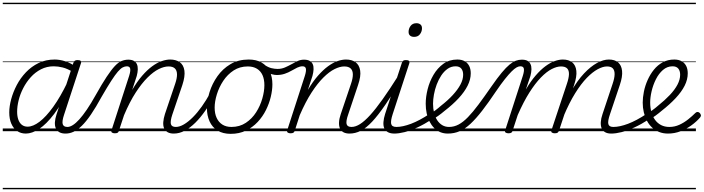

<svg xmlns="http://www.w3.org/2000/svg" viewBox="-20 -950 5094 1390"><path d="M167 17Q131 17 104 -1.5Q77 -20 62 -54.5Q47 -89 47 -136Q47 -180 61 -232Q75 -284 101.5 -334.5Q128 -385 168 -427Q208 -469 260 -494Q312 -519 376 -519Q413 -519 453 -506Q493 -493 524 -470L511 -427Q468 -453 434 -461.5Q400 -470 369 -470Q319 -470 277 -448.5Q235 -427 203 -391.5Q171 -356 148.5 -312.5Q126 -269 115 -224.5Q104 -180 104 -141Q104 -109 112.5 -84.5Q121 -60 138 -46.5Q155 -33 180 -33Q219 -33 266 -68.5Q313 -104 365 -176Q417 -248 469 -356L485 -318Q428 -199 372 -125Q316 -51 264 -17Q212 17 167 17ZM454 17Q427 17 409.5 7Q392 -3 384 -21.5Q376 -40 377.5 -65Q379 -90 389 -121L511 -494Q515 -506 522 -510.5Q529 -515 542 -515Q560 -515 565 -508Q570 -501 565 -489L444 -120Q428 -72 434 -51.5Q440 -31 468 -31Q478 -31 482 -23.5Q486 -16 484.5 -7Q483 2 475.5 9.5Q468 17 454 17ZM0 410H622V420H0ZM0 -20H622V0H0ZM0 -505H622V-500H0ZM0 -930H622V-920H0Z M455 17Q444 17 440 9.5Q436 2 438.5 -7Q441 -16 449 -23.5Q457 -31 469 -31Q486 -31 507.5 -44.5Q529 -58 554 -85.5Q579 -113 609 -157Q639 -201 673 -262Q719 -344 752.5 -394.5Q786 -445 811.5 -472Q837 -499 860.5 -508.5Q884 -518 909 -518Q919 -518 921.5 -510.5Q924 -503 921 -494Q918 -485 912 -477.5Q906 -470 899 -470Q884 -470 868.5 -462Q853 -454 833.5 -431.5Q814 -409 785.5 -365Q757 -321 716 -250Q674 -173 638.5 -121Q603 -69 572 -39Q541 -9 512.5 4Q484 17 455 17ZM622 410H722V420H622ZM622 -20H722V0H622ZM622 -505H722V-500H622ZM622 -930H722V-920H622Z M1238 17Q1211 17 1193.5 7Q1176 -3 1168 -21.5Q1160 -40 1162 -66Q1164 -92 1174 -124L1248 -343Q1262 -384 1261.5 -412Q1261 -440 1246 -454.5Q1231 -469 1200 -469Q1168 -469 1129.5 -450Q1091 -431 1048.5 -389Q1006 -347 962.5 -280Q919 -213 878 -116L841 -4Q839 6 832.5 10.5Q826 15 811 15Q799 15 791 10Q783 5 787 -6L915 -401Q926 -436 922.5 -453Q919 -470 898 -470Q888 -470 883.5 -477.5Q879 -485 880.5 -494Q882 -503 889.5 -510.5Q897 -518 909 -518Q933 -518 948.5 -509.5Q964 -501 971 -485.5Q978 -470 977.5 -448Q977 -426 970 -400L937 -299Q973 -360 1009.5 -402Q1046 -444 1081.5 -470Q1117 -496 1150.5 -507.5Q1184 -519 1212 -519Q1254 -519 1281.5 -499.5Q1309 -480 1315 -439Q1321 -398 1300 -334L1228 -122Q1212 -74 1217 -52.5Q1222 -31 1253 -31Q1262 -31 1266 -23.5Q1270 -16 1268.5 -7Q1267 2 1259.5 9.5Q1252 17 1238 17ZM722 410H1406V420H722ZM722 -20H1406V0H722ZM722 -505H1406V-500H722ZM722 -930H1406V-920H722Z M1238 17Q1228 17 1223 9.5Q1218 2 1219.5 -7Q1221 -16 1229.5 -23.5Q1238 -31 1253 -31Q1280 -31 1311.5 -49.5Q1343 -68 1376 -101Q1409 -134 1441 -179Q1473 -224 1502 -277Q1507 -287 1516 -286Q1525 -285 1531 -278.5Q1537 -272 1533 -262Q1502 -200 1466.5 -149Q1431 -98 1393.5 -61Q1356 -24 1317 -3.5Q1278 17 1238 17ZM1406 410V420ZM1406 -20V0ZM1406 -505V-500ZM1406 -930V-920Z M1650 19Q1594 19 1555.5 -4.5Q1517 -28 1497.5 -70.5Q1478 -113 1478 -168Q1478 -222 1497 -283Q1516 -344 1554 -398Q1592 -452 1648.5 -485.5Q1705 -519 1781 -519Q1836 -519 1874 -497Q1912 -475 1932 -434.5Q1952 -394 1952 -340Q1952 -298 1940.5 -249.5Q1929 -201 1905.5 -153.5Q1882 -106 1845.5 -67Q1809 -28 1760.5 -4.5Q1712 19 1650 19ZM1656 -31Q1715 -31 1760 -61Q1805 -91 1834.5 -137.5Q1864 -184 1879 -236.5Q1894 -289 1894 -333Q1894 -376 1880.5 -406Q1867 -436 1840 -452.5Q1813 -469 1774 -469Q1716 -469 1671.5 -440Q1627 -411 1596.5 -365Q1566 -319 1550 -267Q1534 -215 1534 -171Q1534 -128 1548.5 -96.5Q1563 -65 1590 -48Q1617 -31 1656 -31ZM1406 410H2007V420H1406ZM1406 -20H2007V0H1406ZM1406 -505H2007V-500H1406ZM1406 -930H2007V-920H1406Z M1984 -407Q1968 -407 1948 -412.5Q1928 -418 1909.5 -427Q1891 -436 1877 -447Q1868 -454 1866.5 -462.5Q1865 -471 1868 -477.5Q1871 -484 1878 -486Q1885 -488 1894 -481Q1922 -462 1945.5 -456.5Q1969 -451 1989 -451Q2018 -451 2042.5 -461.5Q2067 -472 2089 -484.5Q2111 -497 2133.5 -507.5Q2156 -518 2180 -518Q2190 -518 2194.5 -510.5Q2199 -503 2197.5 -494Q2196 -485 2189 -477.5Q2182 -470 2170 -470Q2152 -470 2132 -460.5Q2112 -451 2090 -438Q2068 -425 2041.5 -416Q2015 -407 1984 -407ZM2008 410V420ZM2008 -20V0ZM2008 -505V-500ZM2008 -930V-920Z M2511 17Q2483 17 2465.5 7Q2448 -3 2440.5 -21.5Q2433 -40 2434.5 -66Q2436 -92 2447 -124L2521 -343Q2535 -384 2534.5 -412Q2534 -440 2518.5 -454.5Q2503 -469 2472 -469Q2441 -469 2402.5 -450Q2364 -431 2321.5 -389Q2279 -347 2235.5 -280Q2192 -213 2150 -116L2114 -4Q2111 6 2104.5 10.5Q2098 15 2083 15Q2071 15 2063.5 10Q2056 5 2059 -6L2187 -401Q2198 -436 2194.5 -453Q2191 -470 2170 -470Q2160 -470 2155.5 -477.5Q2151 -485 2153 -494Q2155 -503 2162.5 -510.5Q2170 -518 2181 -518Q2206 -518 2221.5 -509.5Q2237 -501 2244 -485.5Q2251 -470 2250 -448Q2249 -426 2242 -400L2209 -299Q2245 -360 2282 -402Q2319 -444 2354.5 -470Q2390 -496 2423 -507.5Q2456 -519 2485 -519Q2527 -519 2554 -499.5Q2581 -480 2587.5 -439Q2594 -398 2572 -334L2501 -122Q2484 -74 2489 -52.5Q2494 -31 2525 -31Q2535 -31 2539 -23.5Q2543 -16 2541.5 -7Q2540 2 2532.5 9.5Q2525 17 2511 17ZM2007 410H2678V420H2007ZM2007 -20H2678V0H2007ZM2007 -505H2678V-500H2007ZM2007 -930H2678V-920H2007Z M2510 17Q2500 17 2495 9.5Q2490 2 2491.5 -7Q2493 -16 2501.5 -23.5Q2510 -31 2525 -31Q2554 -31 2587 -52Q2620 -73 2660 -117Q2700 -161 2750.5 -232Q2801 -303 2864 -403Q2870 -414 2879.5 -412.5Q2889 -411 2894.5 -403Q2900 -395 2894 -385Q2824 -271 2771 -193.5Q2718 -116 2674.5 -69.5Q2631 -23 2591.5 -3Q2552 17 2510 17ZM2678 410V420ZM2678 -20V0ZM2678 -505V-500ZM2678 -930V-920Z M2836 17Q2807 17 2788.5 7Q2770 -3 2762 -21.5Q2754 -40 2756 -66.5Q2758 -93 2768 -125L2889 -494Q2893 -506 2899 -510.5Q2905 -515 2919 -515Q2935 -515 2941 -509Q2947 -503 2943 -491L2823 -124Q2807 -75 2812 -53Q2817 -31 2850 -31Q2860 -31 2864.5 -23.5Q2869 -16 2867.5 -7Q2866 2 2858 9.5Q2850 17 2836 17ZM2978 -683Q2960 -683 2949 -692Q2938 -701 2938 -719Q2938 -743 2952.5 -762.5Q2967 -782 2995 -782Q3012 -782 3023.5 -773Q3035 -764 3035 -745Q3035 -722 3020.5 -702.5Q3006 -683 2978 -683ZM2678 410H3003V420H2678ZM2678 -20H3003V0H2678ZM2678 -505H3003V-500H2678ZM2678 -930H3003V-920H2678Z M2834 17Q2822 17 2818 9.5Q2814 2 2817 -7Q2820 -16 2828.5 -23.5Q2837 -31 2850 -31Q2895 -31 2956 -54Q3017 -77 3089 -125Q3097 -130 3103 -127Q3109 -124 3113 -116Q3117 -108 3115.5 -99.5Q3114 -91 3107 -86Q3051 -50 3001 -27Q2951 -4 2909 6.5Q2867 17 2834 17ZM3003 410V420ZM3003 -20V0ZM3003 -505V-500ZM3003 -930V-920Z M3087 -121Q3110 -135 3131.5 -151Q3153 -167 3172 -184Q3222 -223 3257.5 -261.5Q3293 -300 3313 -337Q3333 -374 3333 -409Q3333 -437 3319.5 -453.5Q3306 -470 3278 -470Q3268 -470 3263.5 -477Q3259 -484 3260.5 -494Q3262 -504 3270 -511.5Q3278 -519 3291 -519Q3323 -519 3344.5 -506.5Q3366 -494 3377 -472Q3388 -450 3388 -419Q3388 -375 3365.5 -330Q3343 -285 3300.5 -239Q3258 -193 3197 -146Q3176 -128 3153.5 -112Q3131 -96 3107 -81ZM3003 410H3447V420H3003ZM3003 -20H3447V0H3003ZM3003 -505H3447V-500H3003ZM3003 -930H3447V-920H3003Z M3222 17Q3192 17 3167 6.5Q3142 -4 3122.5 -24Q3103 -44 3089.5 -70.5Q3076 -97 3069 -129.5Q3062 -162 3062 -199Q3062 -249 3076 -304.5Q3090 -360 3118.5 -408.5Q3147 -457 3189.5 -488Q3232 -519 3291 -519Q3301 -519 3305 -511.5Q3309 -504 3307.5 -494Q3306 -484 3298.5 -477Q3291 -470 3279 -470Q3246 -470 3220 -451.5Q3194 -433 3174.5 -403.5Q3155 -374 3141.5 -338Q3128 -302 3121.5 -265.5Q3115 -229 3115 -199Q3115 -164 3122.5 -133.5Q3130 -103 3145 -80Q3160 -57 3181.5 -44Q3203 -31 3231 -31Q3267 -31 3300 -48.5Q3333 -66 3368 -102Q3403 -138 3444 -193Q3485 -248 3537 -323Q3580 -385 3612 -423.5Q3644 -462 3669 -482.5Q3694 -503 3715 -510.5Q3736 -518 3757 -518Q3767 -518 3771 -510.5Q3775 -503 3773.5 -494Q3772 -485 3765 -477.5Q3758 -470 3746 -470Q3734 -470 3719 -461.5Q3704 -453 3683.5 -432.5Q3663 -412 3635 -377Q3607 -342 3571 -289Q3516 -207 3471 -149Q3426 -91 3386.5 -54Q3347 -17 3307.5 0Q3268 17 3222 17ZM3447 410H3572V420H3447ZM3447 -20H3572V0H3447ZM3447 -505H3572V-500H3447ZM3447 -930H3572V-920H3447Z M3661 15Q3649 15 3641 10Q3633 5 3637 -6L3765 -401Q3776 -436 3772.5 -453Q3769 -470 3748 -470Q3738 -470 3734 -477.5Q3730 -485 3732 -494Q3734 -503 3741 -510.5Q3748 -518 3759 -518Q3783 -518 3798 -510Q3813 -502 3820.5 -486Q3828 -470 3827.5 -448.5Q3827 -427 3820 -400L3787 -302Q3822 -362 3858 -403.5Q3894 -445 3928.5 -470.5Q3963 -496 3995 -507.5Q4027 -519 4055 -519Q4097 -519 4122.5 -498.5Q4148 -478 4152.5 -437Q4157 -396 4136 -334L4027 -4Q4023 6 4017 10.5Q4011 15 3996 15Q3984 15 3976 10Q3968 5 3972 -6L4084 -343Q4098 -384 4099 -412Q4100 -440 4086 -454.5Q4072 -469 4041 -469Q4011 -469 3974 -450Q3937 -431 3896 -389Q3855 -347 3812.5 -280Q3770 -213 3728 -117L3691 -4Q3689 6 3682 10.5Q3675 15 3661 15ZM4405 17Q4378 17 4360.5 7Q4343 -3 4335.5 -21.5Q4328 -40 4329.5 -66Q4331 -92 4342 -124L4415 -343Q4429 -384 4429.5 -412Q4430 -440 4417 -454.5Q4404 -469 4374 -469Q4345 -469 4307.5 -449Q4270 -429 4228.5 -386.5Q4187 -344 4144 -275Q4101 -206 4060 -108H4036Q4072 -213 4116 -290Q4160 -367 4208 -418Q4256 -469 4302 -494Q4348 -519 4388 -519Q4430 -519 4454.5 -498.5Q4479 -478 4483.5 -437Q4488 -396 4467 -334L4396 -123Q4379 -74 4384 -52.5Q4389 -31 4420 -31Q4430 -31 4433.5 -23.5Q4437 -16 4435 -7Q4433 2 4425.5 9.5Q4418 17 4405 17ZM3572 410H4574V420H3572ZM3572 -20H4574V0H3572ZM3572 -505H4574V-500H3572ZM3572 -930H4574V-920H3572Z M4405 17Q4393 17 4389 9.5Q4385 2 4388 -7Q4391 -16 4399.5 -23.5Q4408 -31 4421 -31Q4466 -31 4527 -54Q4588 -77 4660 -125Q4668 -130 4674 -127Q4680 -124 4684 -116Q4688 -108 4686.5 -99.5Q4685 -91 4678 -86Q4622 -50 4572 -27Q4522 -4 4480 6.5Q4438 17 4405 17ZM4574 410V420ZM4574 -20V0ZM4574 -505V-500ZM4574 -930V-920Z M4662 -124Q4683 -138 4704 -153Q4725 -168 4743 -184Q4793 -224 4829 -262Q4865 -300 4884.5 -337Q4904 -374 4904 -409Q4904 -437 4890.5 -453.5Q4877 -470 4849 -470Q4810 -470 4779.5 -443.5Q4749 -417 4728.5 -376Q4708 -335 4697.5 -290Q4687 -245 4687 -208Q4687 -170 4696 -138Q4705 -106 4722.5 -82Q4740 -58 4766 -44.5Q4792 -31 4826 -31Q4864 -31 4898 -46.5Q4932 -62 4961.5 -85.5Q4991 -109 5014 -132Q5022 -140 5030.5 -139.5Q5039 -139 5046 -132Q5052 -125 5054 -117Q5056 -109 5048 -99Q5022 -69 4985.5 -42.5Q4949 -16 4906 0.5Q4863 17 4816 17Q4781 17 4752 5.5Q4723 -6 4701 -26.5Q4679 -47 4664 -75Q4649 -103 4641 -136.5Q4633 -170 4633 -207Q4633 -244 4641.5 -286.5Q4650 -329 4668.5 -370.5Q4687 -412 4714 -445.5Q4741 -479 4778 -499Q4815 -519 4862 -519Q4893 -519 4915 -506.5Q4937 -494 4948 -472Q4959 -450 4959 -419Q4959 -374 4936.5 -329.5Q4914 -285 4871.5 -239.5Q4829 -194 4769 -147Q4748 -129 4726 -113Q4704 -97 4680 -82ZM4574 410H5018V420H4574ZM4574 -20H5018V0H4574ZM4574 -505H5018V-500H4574ZM4574 -930H5018V-920H4574Z"/></svg>

Font: Playwrite DE LA Guides
Style: Regular
Weight: 400
Designer: Veronika Burian, José Scaglione
Foundry: TypeTogether
Version: Version 1.003